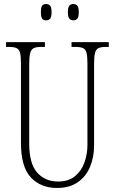

<svg xmlns="http://www.w3.org/2000/svg" viewBox="-20 -923 571 953"><path d="M263 10Q182 10 133 -42.5Q84 -95 84 -214V-608Q84 -644 79.5 -661Q75 -678 62.5 -684Q50 -690 26 -690H10V-714H203V-690H183Q160 -690 147.5 -684Q135 -678 130 -660Q125 -642 125 -605V-210Q125 -111 164.5 -66.5Q204 -22 268 -22Q321 -22 353 -49Q385 -76 399.5 -117.5Q414 -159 414 -203V-607Q414 -643 409.5 -660.5Q405 -678 392.5 -684Q380 -690 356 -690H335V-714H520V-690H504Q481 -690 468.5 -684Q456 -678 451.5 -660Q447 -642 447 -606V-201Q447 -143 427 -95Q407 -47 366 -18.5Q325 10 263 10ZM344 -822Q331 -822 324 -830.5Q317 -839 317 -862Q317 -886 324 -894.5Q331 -903 344 -903Q357 -903 364 -894.5Q371 -886 371 -862Q371 -839 364 -830.5Q357 -822 344 -822ZM209 -822Q195 -822 189 -830.5Q183 -839 183 -862Q183 -886 189 -894.5Q195 -903 209 -903Q222 -903 229 -894.5Q236 -886 236 -862Q236 -839 229 -830.5Q222 -822 209 -822Z"/></svg>

Font: Noto Serif Bengali ExtraCondensed ExtraLight
Style: Regular
Weight: 200
Width: 2
Designer: Juan Bruce, Universal Thirst, Indian Type Foundry and the Monotype Design Team.
Foundry: Monotype Imaging Inc.
Version: Version 2.003; ttfautohint (v1.8.4.7-5d5b)